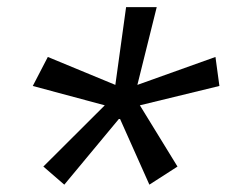

<svg xmlns="http://www.w3.org/2000/svg" viewBox="-20 -606 660 536"><path d="M71.5 -366 272.5 -312 101 -141 159.5 -90.5 314 -276.5 397 -90.5 475.5 -141 370.5 -312 592.5 -366 581.5 -447 363.5 -369 417.5 -586H332L302 -369L113.5 -447Z"/></svg>

Font: Monaspace Neon Light
Style: Italic
Weight: 300
Italic angle: -11°
Designer: Riley Cran & the Lettermatic Team
Foundry: Lettermatic
Version: Version 1.200 (Monaspace Neon)